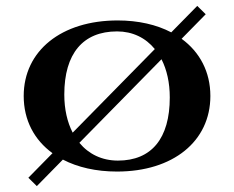

<svg xmlns="http://www.w3.org/2000/svg" viewBox="-20 -574 790 648"><path d="M60 -250C60 -168.7 95.5 -101.8 157.2 -57L75.7 25.9L104.3 54.1L192.2 -35.4C242 -9.4 304.1 5 375 5C564 5 690 -97 690 -250C690 -331.3 654.4 -398.3 592.9 -443.1L674.3 -525.9L645.7 -554.1L558 -464.8C508.5 -490.7 447 -505 377 -505C187.6 -505 60 -403 60 -250ZM197 -255C197 -393.4 260.3 -468 375 -468C427.5 -468 471.4 -446.4 502.5 -408.4L225.3 -126.3C207.1 -161.5 197 -205.1 197 -255ZM247.9 -92 525 -374C543.1 -338.8 553 -295 553 -245C553 -107.1 491.8 -32 378 -32C324.3 -32 279.5 -53.8 247.9 -92Z"/></svg>

Font: Prida01
Style: Black
Weight: 900
Designer: gluk
Foundry: gluk
Version: Version 00.072